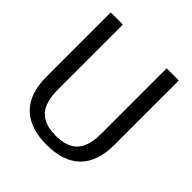

<svg xmlns="http://www.w3.org/2000/svg" viewBox="-167 -693 816 816"><g transform="rotate(45 241.5 -284.5)"><path d="M34 -192C34 -58 106 11 239 11C372 11 443 -58 443 -192V-580H370V-189C370 -91 333 -44 239 -44C145 -44 107 -92 107 -189V-580H34Z"/></g></svg>

Font: Charger Sport
Style: Df
Weight: 400
Designer: Jasper
Foundry: Cannot Into Space Fonts
Version: Version 1.1